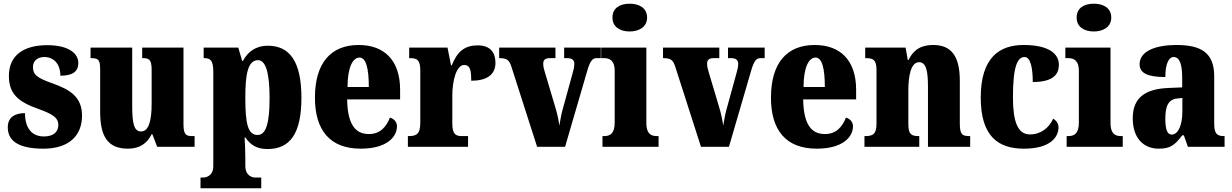

<svg xmlns="http://www.w3.org/2000/svg" viewBox="-20 -793 6656 1037"><path d="M215 10C353 10 423 -61 423 -168C423 -270 358 -309 263 -343C180 -372 158 -390 158 -431C158 -466 184 -485 220 -485C268 -485 306 -450 306 -384C373 -384 403 -407 403 -453C403 -501 356 -549 235 -549C110 -549 28 -496 28 -383C28 -284 81 -242 189 -204C261 -178 295 -159 295 -118C295 -85 274 -56 217 -56C158 -56 115 -94 115 -182C64 -182 22 -162 22 -106C22 -41 66 10 215 10Z M671 10C734 10 774 -18 799 -68H803L829 0H1031V-58H1020C990 -58 971 -61 971 -119V-536H748V-479H751C782 -479 799 -474 799 -418V-232C799 -140 783 -83 742 -83C702 -83 694 -131 694 -226V-536H469V-479H473C518 -479 521 -464 521 -407V-188C521 -55 563 10 671 10Z M1063 224H1391V166H1359C1344 166 1305 158 1305 102V60C1305 19 1303 -18 1301 -50H1306C1332 -11 1366 12 1425 12C1547 12 1608 -72 1608 -265C1608 -460 1545 -546 1427 -546C1359 -546 1317 -511 1292 -464H1288L1267 -536H1080V-479H1084C1113 -479 1132 -470 1132 -407V104C1132 159 1091 166 1076 166H1063ZM1371 -64C1318 -64 1305 -127 1305 -265C1305 -391 1318 -468 1374 -468C1417 -468 1436 -393 1436 -263C1436 -128 1417 -64 1371 -64Z M1928 10C2070 10 2124 -54 2124 -111C2124 -135 2107 -152 2086 -158C2066 -107 2033 -69 1972 -69C1896 -69 1857 -126 1855 -256H2141V-308C2141 -467 2056 -550 1917 -550C1767 -550 1681 -453 1681 -265C1681 -91 1761 10 1928 10ZM1972 -323H1857C1857 -426 1884 -482 1922 -482C1957 -482 1972 -423 1972 -323Z M2183 0H2508V-58H2476C2443 -58 2423 -66 2423 -125V-277C2423 -358 2445 -442 2487 -442C2520 -442 2525 -412 2525 -357C2603 -357 2656 -385 2656 -454C2656 -508 2629 -548 2560 -548C2491 -548 2450 -516 2420 -440H2416L2397 -536H2190V-479H2194C2233 -479 2250 -470 2250 -411V-130C2250 -67 2227 -58 2187 -58H2183Z M2742 -433 2881 0H3032L3151 -408C3167 -464 3180 -479 3202 -479H3225V-536H3027V-479H3045C3072 -479 3082 -465 3082 -450C3082 -430 3078 -417 3072 -395L3017 -195C3010 -169 3006 -140 3001 -114C2997 -146 2990 -178 2978 -218L2922 -406C2918 -419 2914 -433 2914 -449C2914 -468 2923 -479 2950 -479H2980V-536H2676V-479C2717 -479 2730 -470 2742 -433Z M3381 -623C3432 -623 3475 -648 3475 -698C3475 -750 3432 -773 3381 -773C3328 -773 3288 -750 3288 -698C3288 -648 3328 -623 3381 -623ZM3234 0H3537V-58H3527C3494 -58 3471 -73 3471 -128V-536H3227V-479H3244C3275 -479 3300 -463 3300 -412V-131C3300 -74 3277 -58 3244 -58H3234Z M3627 -433 3766 0H3917L4036 -408C4052 -464 4065 -479 4087 -479H4110V-536H3912V-479H3930C3957 -479 3967 -465 3967 -450C3967 -430 3963 -417 3957 -395L3902 -195C3895 -169 3891 -140 3886 -114C3882 -146 3875 -178 3863 -218L3807 -406C3803 -419 3799 -433 3799 -449C3799 -468 3808 -479 3835 -479H3865V-536H3561V-479C3602 -479 3615 -470 3627 -433Z M4391 10C4533 10 4587 -54 4587 -111C4587 -135 4570 -152 4549 -158C4529 -107 4496 -69 4435 -69C4359 -69 4320 -126 4318 -256H4604V-308C4604 -467 4519 -550 4380 -550C4230 -550 4144 -453 4144 -265C4144 -91 4224 10 4391 10ZM4435 -323H4320C4320 -426 4347 -482 4385 -482C4420 -482 4435 -423 4435 -323Z M4649 0H4945V-58H4942C4903 -58 4886 -67 4886 -122V-305C4886 -384 4900 -457 4944 -457C4983 -457 4992 -408 4992 -323V0H5220V-58H5216C5176 -58 5164 -67 5164 -128V-358C5164 -493 5115 -550 5021 -550C4943 -550 4909 -514 4887 -469H4883L4871 -536H4653V-479H4657C4696 -479 4714 -470 4714 -415V-125C4714 -67 4693 -58 4653 -58H4649Z M5510 10C5655 10 5697 -54 5697 -105C5697 -125 5686 -142 5668 -152C5647 -104 5603 -67 5543 -67C5477 -67 5451 -135 5451 -267C5451 -435 5475 -485 5514 -485C5547 -485 5558 -422 5558 -350C5681 -350 5699 -402 5699 -444C5699 -498 5652 -550 5508 -550C5379 -550 5277 -483 5277 -266C5277 -58 5370 10 5510 10Z M5888 -623C5939 -623 5982 -648 5982 -698C5982 -750 5939 -773 5888 -773C5835 -773 5795 -750 5795 -698C5795 -648 5835 -623 5888 -623ZM5741 0H6044V-58H6034C6001 -58 5978 -73 5978 -128V-536H5734V-479H5751C5782 -479 5807 -463 5807 -412V-131C5807 -74 5784 -58 5751 -58H5741Z M6238 10C6301 10 6325 -9 6365 -62H6374L6396 0H6594V-58H6590C6550 -58 6538 -74 6538 -128V-381C6538 -506 6470 -550 6334 -550C6226 -550 6135 -519 6135 -446C6135 -397 6180 -377 6274 -377C6274 -447 6292 -485 6319 -485C6350 -485 6365 -449 6365 -374V-321L6293 -318C6163 -313 6098 -264 6098 -154C6098 -42 6161 10 6238 10ZM6308 -66C6284 -66 6274 -96 6274 -151C6274 -221 6290 -256 6339 -261L6366 -264V-191C6366 -116 6343 -66 6308 -66Z"/></svg>

Font: Noto Serif Khmer Condensed Black
Style: Regular
Weight: 900
Width: 3
Designer: Danh Hong and the Monotype Design Team
Foundry: Monotype Imaging Inc.
Version: Version 2.004